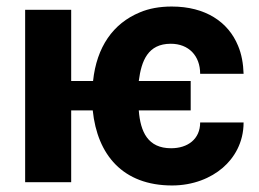

<svg xmlns="http://www.w3.org/2000/svg" viewBox="-20 -558 794 588"><path d="M504 -104C433 -104 410 -154 405 -220H564V-310H405C413 -372 433 -424 503 -424C558 -424 593 -387 593 -332H726C725 -363 720 -392 709 -418C679 -491 609 -538 506 -538C469 -538 436 -532 408 -520C326 -486 276 -414 265 -310H198V-528H57V0H198V-220H264C278 -84 356 10 507 10C572 10 626 -13 662 -44C697 -74 726 -121 726 -183H593C593 -132 555 -104 504 -104Z"/></svg>

Font: Asimov
Style: Regular
Weight: 500
Designer: Google
Version: Version 2.000980; 2014